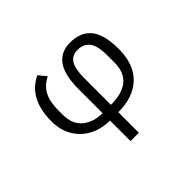

<svg xmlns="http://www.w3.org/2000/svg" viewBox="-152 -823 1303 1303"><g transform="rotate(-45 500.0 -171.5)"><path d="M449 13Q366 13 301.5 -21.5Q237 -56 200.5 -118.5Q164 -181 164 -263Q164 -481 318 -553L363 -498Q304 -469 277 -418Q250 -367 250 -283V-242Q250 -151 305.5 -104.5Q361 -58 449 -58V-288Q449 -425 495.5 -489Q542 -553 631 -553Q733 -553 784 -489.5Q835 -426 835 -288Q835 -142 754.5 -64.5Q674 13 529 13V210H449ZM529 -58Q749 -58 749 -243V-314Q749 -405 719 -443.5Q689 -482 631 -482Q580 -482 554.5 -443Q529 -404 529 -313Z"/></g></svg>

Font: IBM Plex Sans JP
Style: Regular
Weight: 400
Designer: Mike Abbink; Paul van der Laan; Pieter van Rosmalen; Wujin Sim; Yejin Wi; Jinhee Kim; Boomi Park; Yona Kim; Kichan Ma
Foundry: Sandoll Inc.
Version: Version 1.000